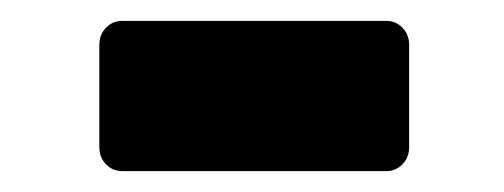

<svg xmlns="http://www.w3.org/2000/svg" viewBox="-20 -727 483 184"><path d="M75.2 -585.9V-684.1Q75.2 -693.8 81.5 -700.4Q87.9 -707 97.2 -707H350.1Q359.4 -707 365.7 -700.4Q372.1 -693.8 372.1 -684.1V-585.9Q372.1 -576.2 365.7 -569.6Q359.4 -563 350.1 -563H97.2Q87.9 -563 81.5 -569.6Q75.2 -576.2 75.2 -585.9Z"/></svg>

Font: Don José
Style: Regular
Weight: 900
Designer: Cristian Tournier
Version: Version 1.000